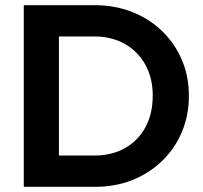

<svg xmlns="http://www.w3.org/2000/svg" viewBox="-20 -723 787 743"><path d="M72 0V-703H346Q424 -703 490.5 -677Q557 -651 606.5 -603.5Q656 -556 683.5 -492Q711 -428 711 -352Q711 -276 683.5 -211.5Q656 -147 606.5 -99.5Q557 -52 491.5 -26Q426 0 348 0ZM344 -582H208V-121H344Q412 -121 463 -149.5Q514 -178 542.5 -230Q571 -282 571 -353Q571 -422 542 -473.5Q513 -525 462 -553.5Q411 -582 344 -582Z"/></svg>

Font: Outfit Semi Bold
Style: Regular
Weight: 600
Designer: Rodrigo Fuenzalida
Foundry: fragTYPE
Version: Version 1.000